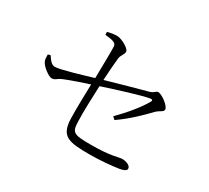

<svg xmlns="http://www.w3.org/2000/svg" viewBox="-138 -975 1275 1169"><g transform="rotate(30 500.0 -390.5)"><path d="M90 -441 73 -436C73 -418 73 -399 80 -387C92 -361 144 -322 164 -322C191 -322 190 -335 224 -350C269 -369 342 -393 393 -410C391 -344 388 -244 390 -171C393 -43 451 -36 603 -36C671 -36 755 -44 799 -51C826 -56 845 -63 845 -78C845 -101 809 -112 785 -112C760 -112 718 -91 576 -91C448 -91 439 -99 437 -181C435 -240 438 -336 442 -426C533 -456 692 -507 749 -516C763 -518 767 -511 759 -499C729 -446 671 -374 606 -310L624 -293C703 -347 774 -419 811 -458C835 -482 860 -484 860 -503C860 -526 798 -574 770 -574C757 -574 751 -557 723 -549C660 -532 530 -496 444 -471C448 -538 452 -597 456 -628C459 -656 478 -667 478 -689C478 -709 416 -745 384 -745C364 -745 339 -742 316 -735L317 -715C365 -710 395 -706 397 -680C399 -638 396 -539 395 -456C328 -436 184 -392 148 -392C125 -392 110 -411 90 -441Z"/></g></svg>

Font: Noto Serif CJK KR Light
Style: Regular
Weight: 300
Designer: Ryoko NISHIZUKA 西塚涼子 (kana & ideographs); Frank Grießhammer (Latin, Greek & Cyrillic); Wenlong ZHANG 张文龙 (bopomofo); San
Foundry: Adobe
Version: Version 2.001;hotconv 1.1.0;makeotfexe 2.6.0